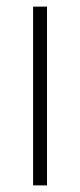

<svg xmlns="http://www.w3.org/2000/svg" viewBox="-20 -560 242 580"><path d="M80 0V-540H122V0Z"/></svg>

Font: Manrope
Style: Regular
Weight: 400
Designer: Mikhail Sharanda
Foundry: Mikhail Sharanda
Version: Version 4.503